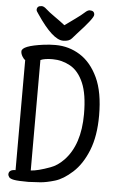

<svg xmlns="http://www.w3.org/2000/svg" viewBox="-61 -958 622 1013"><g transform="rotate(5 250.0 -451.0)"><path d="M129 14Q74 14 52.5 10Q31 6 25.5 -2.5Q20 -11 20 -16Q20 -42 56 -42V-625Q49 -628 40.5 -642Q32 -656 32 -669Q32 -699 147 -714Q178 -718 209 -718Q280 -718 339 -681Q398 -644 434 -567.5Q470 -491 470 -367Q470 -258 439.5 -182Q409 -106 360.5 -62Q312 -18 268 -5Q224 8 192.5 10.5Q161 13 129 14ZM136 -47Q173 -49 238 -73Q275 -86 308 -120Q390 -205 390 -368Q390 -473 364 -533Q338 -593 294 -617.5Q250 -642 200 -642Q158 -642 136 -632ZM246 -744Q191 -744 105 -872Q93 -888 93 -894Q93 -916 119 -916Q130 -916 145 -902Q160 -888 191 -866.5Q222 -845 246 -826Q272 -845 302 -866.5Q332 -888 347 -902Q362 -916 373 -916Q398 -916 398 -894Q398 -876 318 -790Q305 -776 291.5 -760Q278 -744 246 -744Z"/></g></svg>

Font: LXGW WenKai Mono TC
Style: Bold
Weight: 700
Designer: LXGW / Fontworks Inc.
Foundry: LXGW / Fontworks Inc.
Version: Version 1.330